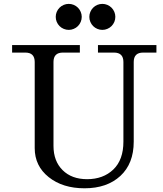

<svg xmlns="http://www.w3.org/2000/svg" viewBox="-20 -967 849 999"><path d="M419.9 12.7Q306.2 12.7 233.4 -45.4Q160.6 -103.5 160.6 -196.3V-644.5Q160.6 -693.4 111.8 -693.4H43V-732.4H395.5V-693.4H307.1Q258.3 -693.4 258.3 -644.5V-208Q258.3 -128.9 305.7 -81.8Q353 -34.7 433.1 -34.7Q517.1 -34.7 569.6 -85Q622.1 -135.3 622.1 -230V-644.5Q622.1 -693.4 573.2 -693.4H489.7V-732.4H793.9V-693.4H724.6Q675.8 -693.4 675.8 -644.5V-230Q675.8 -115.7 606.2 -51.5Q536.6 12.7 419.9 12.7ZM512.7 -811.5Q499 -811.5 486.6 -816.7Q474.1 -821.8 464.6 -831.3Q455.1 -840.8 450 -853.3Q444.8 -865.7 444.8 -879.4Q444.8 -892.6 450 -905Q455.1 -917.5 464.6 -927Q474.1 -936.5 486.6 -941.7Q499 -946.8 512.7 -946.8Q525.9 -946.8 538.3 -941.7Q550.8 -936.5 560.3 -927Q569.8 -917.5 575 -905Q580.1 -892.6 580.1 -879.4Q580.1 -865.7 575 -853.3Q569.8 -840.8 560.3 -831.3Q550.8 -821.8 538.3 -816.7Q525.9 -811.5 512.7 -811.5ZM337.9 -811.5Q324.2 -811.5 311.8 -816.7Q299.3 -821.8 289.8 -831.3Q280.3 -840.8 275.1 -853.3Q270 -865.7 270 -879.4Q270 -892.6 275.1 -905Q280.3 -917.5 289.8 -927Q299.3 -936.5 311.8 -941.7Q324.2 -946.8 337.9 -946.8Q351.1 -946.8 363.5 -941.7Q376 -936.5 385.5 -927Q395 -917.5 400.1 -905Q405.3 -892.6 405.3 -879.4Q405.3 -865.7 400.1 -853.3Q395 -840.8 385.5 -831.3Q376 -821.8 363.5 -816.7Q351.1 -811.5 337.9 -811.5Z"/></svg>

Font: Munson
Style: Regular
Weight: 400
Designer: Paul James MIller
Foundry: High-Logic / Made with FontCreator
Version: Version 2.10;May 5, 2019;FontCreator 11.5.0.2430 64-bit